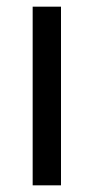

<svg xmlns="http://www.w3.org/2000/svg" viewBox="-20 -556 281 576"><path d="M163 0H78V-536H163Z"/></svg>

Font: Noto Sans Myanmar SemiCondensed
Style: Regular
Weight: 400
Width: 4
Designer: Monotype Design Team
Foundry: Monotype Imaging Inc.
Version: Version 2.107; ttfautohint (v1.8.4.7-5d5b)